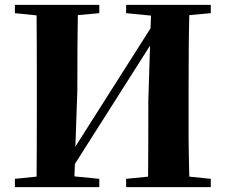

<svg xmlns="http://www.w3.org/2000/svg" viewBox="-20 -767 925 787"><path d="M756 -705Q753 -603 753 -395V-197Q754 -112 756 -43L844 -34V0H497V-34L587 -43Q588 -144 588 -355L595 -580L287 -95L285 -44L387 -34V0H41V-34L130 -43Q131 -144 131 -351V-395Q131 -602 130 -704L41 -713V-747H387V-713L299 -705Q297 -603 297 -395L289 -166L597 -651L599 -703L497 -713V-747H844V-713Z"/></svg>

Font: Source Han Serif SC Heavy
Style: Regular
Weight: 900
Designer: Ryoko NISHIZUKA  (kana & ideographs); Frank Grießhammer (Latin, Greek & Cyrillic); Wenlong ZHANG  (bopomofo); Sandoll Co
Foundry: Adobe Systems Incorporated
Version: Version 1.001 October 20, 2017